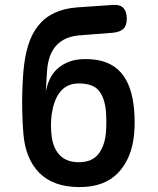

<svg xmlns="http://www.w3.org/2000/svg" viewBox="-20 -750 640 780"><path d="M439 -617 311 -607Q276 -605 251 -594.5Q226 -584 209 -565.5Q192 -547 182.5 -520.5Q173 -494 171 -459L166 -378Q171 -404 182 -428Q193 -452 212.5 -470Q232 -488 260 -499Q288 -510 327 -510Q377 -510 412.5 -496Q448 -482 471.5 -455Q495 -428 508 -389.5Q521 -351 525 -302Q527 -278 527 -254Q527 -230 525 -207Q516 -107 460 -48Q404 11 300 10Q195 9 139 -48.5Q83 -106 75 -207Q70 -270 70 -333Q70 -396 75 -459Q80 -519 94.5 -566Q109 -613 135.5 -646Q162 -679 201 -697.5Q240 -716 294 -720L439 -730Q468 -732 481.5 -717.5Q495 -703 495 -674Q495 -646 481.5 -633Q468 -620 439 -617ZM300 -91Q352 -91 378 -122Q404 -153 410 -207Q412 -230 412 -254Q412 -278 410 -302Q404 -356 380 -383.5Q356 -411 300 -411Q274 -411 255 -401.5Q236 -392 223 -375Q210 -358 202 -335.5Q194 -313 190 -286Q187 -262 187 -240.5Q187 -219 190 -195Q197 -145 224.5 -118Q252 -91 300 -91Z"/></svg>

Font: Maple Mono SemiBold
Style: Regular
Weight: 600
Monospace: yes
Designer: subframe7536
Version: Version 7.000